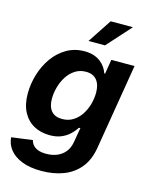

<svg xmlns="http://www.w3.org/2000/svg" viewBox="-140 -845 899 1148"><g transform="rotate(15 310.0 -271.0)"><path d="M229.5 214.4Q157.7 214.4 108.4 194.8Q59.1 175.3 32.7 141.8Q6.3 108.4 3.4 66.4L133.8 49.3Q137.2 65.4 148.2 78.6Q159.2 91.8 179.2 99.9Q199.2 107.9 231 107.9Q288.6 107.9 326.9 78.6Q365.2 49.3 374 -4.9L389.2 -93.8L379.9 -92.8Q364.3 -68.4 342.3 -48.3Q320.3 -28.3 291 -16.6Q261.7 -4.9 222.7 -4.9Q166 -4.9 123 -28.8Q80.1 -52.7 55.9 -98.9Q31.7 -145 31.7 -211.9Q31.7 -272.9 49.8 -332Q67.9 -391.1 102.1 -439Q136.2 -486.8 185.3 -515.4Q234.4 -543.9 295.9 -543.9Q328.6 -543.9 353.5 -535.4Q378.4 -526.9 396.2 -512.7Q414.1 -498.5 425.5 -481.2Q437 -463.9 442.9 -445.8L447.8 -446.8L462.4 -535.6H606L518.1 -4.9Q505.4 71.3 465.3 119.9Q425.3 168.5 364.5 191.4Q303.7 214.4 229.5 214.4ZM268.1 -117.7Q307.1 -117.7 336.4 -136Q365.7 -154.3 385.5 -184.3Q405.3 -214.4 415.3 -250.5Q425.3 -286.6 425.3 -322.8Q425.3 -371.6 402.6 -399.7Q379.9 -427.7 335.4 -427.7Q297.9 -427.7 268.6 -408.9Q239.3 -390.1 219.5 -359.4Q199.7 -328.6 189.5 -291.7Q179.2 -254.9 179.2 -218.8Q179.2 -170.4 201.9 -144Q224.6 -117.7 268.1 -117.7ZM301.3 -609.4 398.9 -757.3H536.6L403.3 -609.4Z"/></g></svg>

Font: Inter 20pt
Style: Bold Italic
Weight: 700
Italic angle: -9.3988°
Version: Version 4.001;git-66647c0bb